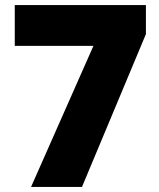

<svg xmlns="http://www.w3.org/2000/svg" viewBox="-20 -734 626 754"><path d="M102 0 347 -554H38V-714H553V-600L302 0Z"/></svg>

Font: Noto Sans Ethiopic Black
Style: Regular
Weight: 900
Designer: Monotype Design Team
Foundry: Monotype Imaging Inc.
Version: Version 2.102; ttfautohint (v1.8.4.7-5d5b)